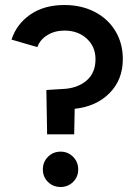

<svg xmlns="http://www.w3.org/2000/svg" viewBox="-20 -732 549 766"><path d="M168 -196 165 -373 230 -377Q287 -379 324 -409.5Q361 -440 361 -496Q361 -546 326 -578Q291 -610 237 -610Q198 -610 168.5 -591.5Q139 -573 129 -544L26 -574Q46 -636 101 -674Q156 -712 237 -712Q305 -712 358 -684.5Q411 -657 440.5 -608Q470 -559 470 -496Q470 -414 417 -360.5Q364 -307 278 -298L276 -196ZM222 14Q192 14 171.5 -6Q151 -26 151 -56Q151 -86 171.5 -106.5Q192 -127 222 -127Q251 -127 271.5 -106.5Q292 -86 292 -56Q292 -26 271.5 -6Q251 14 222 14Z"/></svg>

Font: Figtree SemiBold
Style: Regular
Weight: 600
Designer: Erik Kennedy
Foundry: Erik Kennedy
Version: Version 2.001; ttfautohint (v1.8.4.7-5d5b);gftools[0.9.27]